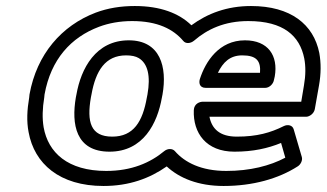

<svg xmlns="http://www.w3.org/2000/svg" viewBox="-20 -583 1085 638"><path d="M526 -81C479 -42 417 -15 333 -15C205 -15 140 -76 125 -160C120 -190 121 -223 127 -259L128 -269C149 -386 216 -459 309 -494C341 -506 378 -513 419 -513C504 -513 556 -486 589 -447C597 -437 613 -438 625 -448C669 -486 726 -513 805 -513C922 -513 976 -464 991 -389C996 -363 996 -333 990 -299L981 -245H654C644 -245 625 -239 624 -217C621 -141 665 -79 759 -79C821 -79 870 -90 914 -108L928 -59C877 -32 811 -15 732 -15C649 -15 594 -43 561 -81C553 -90 537 -90 526 -81ZM534 -30C576 9 639 35 723 35C820 35 905 11 969 -30C979 -36 986 -50 983 -61L956 -153C952 -168 935 -170 923 -164C879 -142 834 -129 767 -129C710 -129 684 -155 676 -195H997C1008 -195 1023 -205 1026 -220L1040 -299C1047 -338 1047 -374 1041 -407C1022 -502 946 -563 814 -563C734 -563 669 -538 616 -499C575 -539 513 -563 428 -563C381 -563 338 -556 298 -541C185 -498 102 -403 78 -269L77 -259C70 -218 68 -180 75 -144C94 -39 178 35 324 35C409 35 477 10 534 -30ZM408 -449C298 -449 249 -355 234 -269L232 -259C217 -171 231 -79 344 -79C456 -79 503 -173 518 -259L520 -269C536 -360 513 -449 408 -449ZM399 -399C417 -399 431 -396 441 -390C471 -372 481 -331 470 -269L468 -259C454 -179 424 -129 353 -129C281 -129 268 -178 282 -259L284 -269C298 -348 330 -399 399 -399ZM893 -329C905 -398 871 -449 794 -449C708 -449 663 -379 644 -320C641 -310 641 -291 664 -291H861C876 -291 888 -305 890 -316ZM844 -341H704C721 -376 744 -399 785 -399C833 -399 847 -380 844 -341Z"/></svg>

Font: Asimov
Style: WidOuIt
Weight: 500
Designer: Google
Version: Version 2.000980; 2014